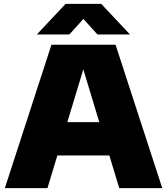

<svg xmlns="http://www.w3.org/2000/svg" viewBox="-20 -971 862 991"><path d="M595.5 0 544.5 -168.5H276L225 0H5L245.5 -740H576.5L817.5 0ZM327.5 -340.5H492.5L410 -613ZM651 -793H483L410.5 -873.5L338 -793H170L318.5 -951H502.5Z"/></svg>

Font: Encode Sans Semi Expanded Black
Style: Regular
Weight: 900
Width: 6
Designer: Multiple Designers
Foundry: Impallari Type
Version: Version 2.000